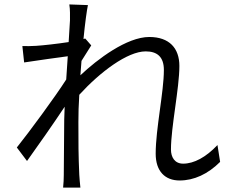

<svg xmlns="http://www.w3.org/2000/svg" viewBox="-20 -811 1040 867"><path d="M296 -719 290 -621C238 -613 175 -606 143 -604C120 -603 102 -602 81 -603L89 -529C153 -539 242 -551 286 -557L279 -452C230 -375 112 -215 56 -145L102 -84C153 -155 223 -255 272 -329L270 -271C269 -164 269 -117 268 -20C268 -4 267 18 265 36H343C341 18 339 -5 338 -22C334 -110 334 -167 334 -260C334 -297 335 -339 338 -383C431 -485 555 -579 638 -579C690 -579 720 -554 720 -495C720 -396 683 -229 683 -117C683 -37 726 4 791 4C856 4 919 -25 974 -80L962 -156C910 -101 856 -72 807 -72C769 -72 752 -101 752 -136C752 -237 790 -413 790 -513C790 -593 745 -644 654 -644C553 -644 420 -544 343 -471L348 -536L392 -606L365 -637L357 -635C364 -707 372 -764 377 -788L293 -791C297 -767 296 -741 296 -719Z"/></svg>

Font: ChiuKong Gothic MN Normal
Style: Regular
Weight: 350
Designer: Ryoko NISHIZUKA 西塚涼子 (kana, bopomofo & ideographs); Paul D. Hunt (Latin, Greek & Cyrillic); Sandoll Communications 산돌커뮤니
Foundry: Adobe
Version: Version 1.300